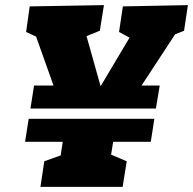

<svg xmlns="http://www.w3.org/2000/svg" viewBox="-20 -730 754 750"><path d="M714 -710 699 -610 664 -596 533 -396H604L589 -306H99L113 -396H189L121 -587L82 -605L96 -705L386 -710L370 -610L318 -589L373 -393L486 -583L445 -605L460 -705ZM225 -176H78L92 -266H583L569 -176H422L414 -126L475 -100L459 0H138L153 -100L217 -123Z"/></svg>

Font: Bitter Pro Black
Style: Italic
Weight: 900
Italic angle: -9°
Designer: Sol Matas, and Bitter project Authors
Foundry: Sol Matas
Version: Version 1.010